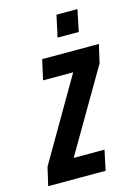

<svg xmlns="http://www.w3.org/2000/svg" viewBox="-131 -730 563 788"><g transform="rotate(-15 150.0 -335.5)"><path d="M-26 0 -8 -78 194 -425H66L85 -510H326L308 -432L105 -85H236L218 0ZM169 -579 189 -671H278L259 -579Z"/></g></svg>

Font: Saira Ultra Condensed
Style: Bold Italic
Weight: 700
Width: 1
Italic angle: -12°
Designer: Hector Gatti with collaboration of the Omnibus-Type team
Foundry: Omnibus-Type
Version: Version 1.001; ttfautohint (v1.8)